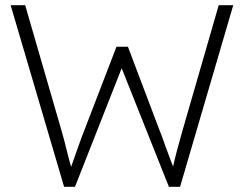

<svg xmlns="http://www.w3.org/2000/svg" viewBox="-20 -720 941 740"><path d="M227 0 21 -700H77L217 -217Q229 -175 236.5 -143.5Q244 -112 254 -77Q275 -136 286 -167Q297 -198 307 -223L429 -540H473L593 -223Q599 -209 605 -192Q611 -175 620.5 -148.5Q630 -122 647 -78Q653 -103 656 -116Q659 -129 662 -139.5Q665 -150 669.5 -167Q674 -184 684 -219L823 -700H879L674 0H631L449 -457L269 0Z"/></svg>

Font: Readex Pro ExtraLight
Style: Regular
Weight: 200
Designer: Bonnie Shaver-Troup, Thomas Jockin
Foundry: Lexend
Version: Version 1.203; ttfautohint (v1.8.3)